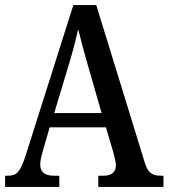

<svg xmlns="http://www.w3.org/2000/svg" viewBox="-20 -734 662 754"><path d="M0 0H213V-44H191C154 -44 138 -60 138 -88C138 -102 142 -120 149 -144L175 -234H396L425 -136C430 -118 435 -98 435 -85C435 -58 419 -44 386 -44H366V0H622V-44H612C578 -44 561 -55 549 -94L358 -714H268L80 -121C59 -58 45 -44 13 -44H0ZM252 -486C267 -536 278 -578 287 -620C297 -578 309 -533 325 -478L379 -290H193Z"/></svg>

Font: Noto Serif Condensed Medium
Style: Regular
Weight: 500
Width: 3
Designer: Monotype Design Team
Foundry: Monotype Imaging Inc.
Version: Version 2.015